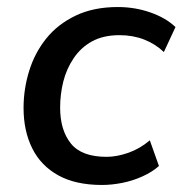

<svg xmlns="http://www.w3.org/2000/svg" viewBox="-20 -517 519 546"><path d="M270 9Q195 9 145.5 -18.5Q96 -46 71.5 -95.5Q47 -145 47 -210Q47 -264 63 -315.5Q79 -367 111.5 -407.5Q144 -448 195 -472.5Q246 -497 315 -497Q364 -497 408 -481.5Q452 -466 479 -440L446 -369Q422 -392 390 -404.5Q358 -417 320 -417Q274 -417 242 -399.5Q210 -382 189.5 -351.5Q169 -321 160 -285Q151 -249 151 -211Q151 -147 181.5 -109Q212 -71 283 -71Q312 -71 345 -82.5Q378 -94 406 -118L432 -45Q413 -28 385.5 -15.5Q358 -3 328 3Q298 9 270 9Z"/></svg>

Font: Nunito Sans 12pt SemiBold
Style: Italic
Weight: 600
Italic angle: -9°
Designer: Vernon Adams
Foundry: Vernon Adams
Version: Version 3.101;gftools[0.9.27]